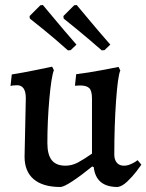

<svg xmlns="http://www.w3.org/2000/svg" viewBox="-20 -734 584 766"><path d="M48 -394Q39 -394 31.5 -393Q24 -392 22 -391L27 -437Q72 -444 122.5 -454.5Q173 -465 188 -468L195 -454Q185 -429 177 -340.5Q169 -252 169 -163Q169 -117 186.5 -95Q204 -73 241 -73Q267 -73 290.5 -85.5Q314 -98 347 -121V-341Q347 -371 336.5 -382Q326 -393 299 -393L279 -392L284 -438Q333 -444 385.5 -454Q438 -464 453 -467L460 -453Q450 -430 443 -331.5Q436 -233 436 -117Q436 -97 446 -85Q456 -73 474 -73Q487 -73 499 -78Q511 -83 519 -88Q527 -93 529 -95L544 -77Q540 -71 524.5 -50.5Q509 -30 488 -10Q467 10 449 12Q363 12 354 -67L348 -70Q304 -34 269 -11Q234 12 221 12Q151 12 114.5 -19Q78 -50 78 -109L83 -342Q83 -394 48 -394ZM99 -660 98 -670 141 -713 151 -714Q163 -700 200 -655.5Q237 -611 285 -556L262 -534L251 -533Q203 -576 157.5 -613Q112 -650 99 -660ZM234 -660 233 -670 276 -713 286 -714Q298 -700 335 -655.5Q372 -611 420 -556L397 -534L386 -533Q338 -575 292.5 -612.5Q247 -650 234 -660Z"/></svg>

Font: Alegreya Medium
Style: Regular
Weight: 500
Designer: Juan Pablo del Peral
Foundry: Huerta Tipografica
Version: Version 2.007; ttfautohint (v1.6)